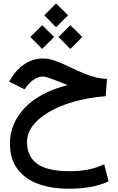

<svg xmlns="http://www.w3.org/2000/svg" viewBox="-20 -781 698 1131"><path d="M240.7 -690.9 310.5 -760.7 380.9 -690.9 310.5 -620.6ZM324.7 -563 394.5 -632.8 464.8 -563 394.5 -492.7ZM158.7 -563 228.5 -632.8 298.8 -563 228.5 -492.7ZM377.9 -279.8Q369.6 -283.2 362.5 -286.1Q355.5 -289.1 339.8 -295.4Q299.3 -311.5 272.7 -320.8Q246.1 -330.1 232.9 -330.1Q208 -330.1 183.8 -315.2Q159.7 -300.3 142.6 -278.3L124.5 -254.9L34.2 -299.8L46.9 -321.3Q78.1 -373.5 126.7 -405Q175.3 -436.5 233.4 -436.5Q266.1 -436.5 304.2 -423.1Q342.3 -409.7 385.7 -388.7Q439 -362.8 477.1 -347.4Q515.1 -332 546.4 -324.7Q577.6 -317.4 610.4 -315.9L602.5 -214.4Q503.9 -206.5 419.7 -183.1Q335.4 -159.7 272.5 -123.8Q209.5 -87.9 174.3 -42.2Q139.2 3.4 139.2 56.2Q139.2 141.6 200 184.6Q260.7 227.5 389.6 227.5Q444.8 227.5 494.9 218.5Q544.9 209.5 593.8 186.5L619.6 287.1Q568.4 311.5 510 321Q451.7 330.6 382.8 330.6Q282.7 330.6 205.1 302.2Q127.4 273.9 83 214.8Q38.6 155.8 38.6 64Q38.6 -53.2 125.7 -145.3Q212.9 -237.3 377.9 -279.8Z"/></svg>

Font: Vazir Medium
Style: Medium
Weight: 500
Designer: Saber Rastikerdar
Foundry: Saber Rastikerdar
Version: Version 30.0.0